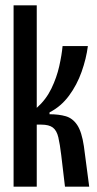

<svg xmlns="http://www.w3.org/2000/svg" viewBox="-20 -701 364 721"><path d="M31 0V-681H118V-296Q153 -327 173 -368.5Q193 -410 202.5 -452.5Q212 -495 215 -528H310Q304 -481 286.5 -431.5Q269 -382 239 -341.5Q209 -301 166 -279V-272Q201 -272 227 -264.5Q253 -257 270 -231.5Q287 -206 295 -152L315 0H224L210 -118Q205 -160 199 -185.5Q193 -211 178.5 -222Q164 -233 135 -233H118V0Z"/></svg>

Font: Bricolage Grotesque 48pt Condensed
Style: Regular
Weight: 400
Width: 3
Designer: Mathieu Triay
Foundry: Atelier Triay
Version: Version 1.000; ttfautohint (v1.8.4.7-5d5b);gftools[0.9.32]